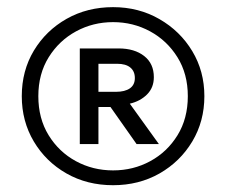

<svg xmlns="http://www.w3.org/2000/svg" viewBox="-20 -768 649 551"><path d="M304.5 -236.5Q230 -236.5 170.8 -270.2Q111.5 -304 77 -362Q42.5 -420 42.5 -492Q42.5 -565 77.2 -622.8Q112 -680.5 171.2 -714Q230.5 -747.5 304.5 -747.5Q378 -747.5 437.5 -713.2Q497 -679 531.8 -621.2Q566.5 -563.5 566.5 -492Q566.5 -420 531.8 -362Q497 -304 437.8 -270.2Q378.5 -236.5 304.5 -236.5ZM304.5 -279Q362.5 -279 411.2 -305.5Q460 -332 489.5 -380Q519 -428 519 -492Q519 -556 489.2 -603.8Q459.5 -651.5 410.8 -678Q362 -704.5 304.5 -704.5Q247 -704.5 198.2 -678Q149.5 -651.5 119.8 -603.8Q90 -556 90 -492Q90 -428 119.5 -380Q149 -332 197.8 -305.5Q246.5 -279 304.5 -279ZM209 -354.5V-629H320.5Q366 -629 393.8 -607.2Q421.5 -585.5 421.5 -546.5Q421.5 -516.5 402 -497Q382.5 -477.5 352.5 -470.5L436 -354.5H372L297 -461H262.5V-354.5ZM262.5 -504.5H312.5Q338.5 -504.5 352.8 -514.5Q367 -524.5 367 -544Q367 -563.5 354 -574.2Q341 -585 316 -585H262.5Z"/></svg>

Font: Geologica Cursive SemiBold
Style: Regular
Weight: 600
Designer: Sindre Bremnes, Frode Helland
Foundry: Monokrom Skriftforlag AS
Version: Version 1.010;gftools[0.9.28]